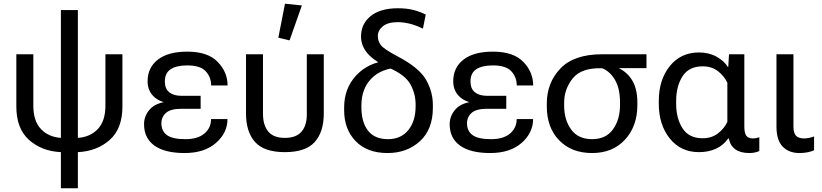

<svg xmlns="http://www.w3.org/2000/svg" viewBox="-20 -804 4399 1027"><path d="M305.7 203.1H396.5V9.8Q498.5 4.9 566.7 -55.4Q634.8 -115.7 634.8 -234.4V-513.7H543.9V-239.3Q543.9 -157.2 503.7 -114.3Q463.4 -71.3 396.5 -66.4V-750H305.7V-66.4Q238.8 -71.3 198.5 -114.3Q158.2 -157.2 158.2 -239.3V-513.7H67.4V-234.4Q67.4 -115.7 135.5 -55.4Q203.6 4.9 305.7 9.8Z M967.3 14.6Q1073.2 14.6 1135 -39.3Q1196.8 -93.3 1196.8 -167H1108.9Q1108.9 -119.6 1073.2 -89.6Q1037.6 -59.6 972.2 -59.6Q902.3 -59.6 872.8 -81.5Q843.3 -103.5 843.3 -144.5Q843.3 -178.2 867.9 -200.2Q892.6 -222.2 950.7 -222.2H1053.2V-291.5H950.7Q909.2 -291.5 885.5 -310.3Q861.8 -329.1 861.8 -368.7Q861.8 -412.6 892.3 -433.3Q922.9 -454.1 981.9 -454.1Q1051.8 -454.1 1080.6 -422.6Q1109.4 -391.1 1109.4 -346.7H1197.3Q1197.3 -418.9 1144 -473.4Q1090.8 -527.8 981.9 -527.8Q879.4 -527.8 824.5 -485.1Q769.5 -442.4 769.5 -369.1Q769.5 -321.3 799.8 -290.3Q830.1 -259.3 885.7 -251V-261.7Q815.4 -255.9 783 -220.7Q750.5 -185.5 750.5 -139.6Q750.5 -64.9 806.2 -25.1Q861.8 14.6 967.3 14.6Z M1503.9 9.8Q1614.7 9.8 1663.3 -44.2Q1711.9 -98.1 1711.9 -196.8V-513.7H1621.1V-195.8Q1622.1 -134.3 1593.3 -100.3Q1564.5 -66.4 1503.9 -66.4Q1443.4 -66.4 1415 -100.3Q1386.7 -134.3 1386.7 -195.8V-513.7H1295.9V-196.8Q1295.9 -98.1 1344.5 -44.2Q1393.1 9.8 1503.9 9.8ZM1528.8 -587.9 1594.7 -774.9 1504.4 -784.2 1468.8 -602.5Z M2053.2 14.6Q2156.7 14.6 2226.1 -48.6Q2295.4 -111.8 2295.4 -227.5V-241.7Q2295.4 -314.5 2258.3 -378.4Q2221.2 -442.4 2106.9 -502.4Q2033.7 -541 2017.3 -562.5Q2001 -584 2001 -610.8Q2001 -641.6 2028.1 -663.6Q2055.2 -685.5 2107.9 -685.5Q2135.3 -685.5 2167.7 -678.2Q2200.2 -670.9 2242.2 -650.9L2257.3 -726.1Q2227.5 -741.2 2192.1 -750.5Q2156.7 -759.8 2107.9 -759.8Q2014.2 -759.8 1962.6 -718Q1911.1 -676.3 1911.1 -608.4Q1911.1 -557.6 1948 -516.1Q1984.9 -474.6 2064.5 -439.5Q2147.9 -402.8 2175.5 -352.5Q2203.1 -302.2 2203.1 -244.6V-235.4Q2203.1 -155.3 2163.3 -107.2Q2123.5 -59.1 2053.7 -59.6Q1982.4 -60.5 1947.8 -106Q1913.1 -151.4 1913.1 -230.5V-240.2Q1913.1 -329.1 1966.8 -384.3Q2020.5 -439.5 2124 -444.3L2054.7 -480.5Q1949.7 -469.7 1885.3 -400.6Q1820.8 -331.5 1820.8 -229V-214.4Q1820.8 -112.8 1882.3 -49.1Q1943.8 14.6 2053.2 14.6Z M2602.1 14.6Q2708 14.6 2769.8 -39.3Q2831.5 -93.3 2831.5 -167H2743.7Q2743.7 -119.6 2708 -89.6Q2672.4 -59.6 2606.9 -59.6Q2537.1 -59.6 2507.6 -81.5Q2478 -103.5 2478 -144.5Q2478 -178.2 2502.7 -200.2Q2527.3 -222.2 2585.4 -222.2H2688V-291.5H2585.4Q2543.9 -291.5 2520.3 -310.3Q2496.6 -329.1 2496.6 -368.7Q2496.6 -412.6 2527.1 -433.3Q2557.6 -454.1 2616.7 -454.1Q2686.5 -454.1 2715.3 -422.6Q2744.1 -391.1 2744.1 -346.7H2832Q2832 -418.9 2778.8 -473.4Q2725.6 -527.8 2616.7 -527.8Q2514.2 -527.8 2459.2 -485.1Q2404.3 -442.4 2404.3 -369.1Q2404.3 -321.3 2434.6 -290.3Q2464.8 -259.3 2520.5 -251V-261.7Q2450.2 -255.9 2417.7 -220.7Q2385.3 -185.5 2385.3 -139.6Q2385.3 -64.9 2440.9 -25.1Q2496.6 14.6 2602.1 14.6Z M3147 14.6Q3257.3 14.6 3323.2 -57.1Q3389.2 -128.9 3389.2 -241.7V-256.8Q3389.2 -329.6 3360.4 -376.2Q3331.5 -422.9 3276.4 -445.8V-439.5H3438V-513.7H3200.2Q3050.3 -513.7 2977.5 -437.5Q2904.8 -361.3 2904.8 -250V-234.9Q2904.8 -122.1 2970.7 -53.7Q3036.6 14.6 3147 14.6ZM3147 -59.6Q3072.8 -59.6 3035.2 -111.1Q2997.6 -162.6 2997.6 -239.7V-254.9Q2997.6 -327.6 3043.7 -385Q3089.8 -442.4 3200.7 -439Q3242.7 -422.4 3269.5 -376.7Q3296.4 -331.1 3296.4 -256.8V-241.7Q3296.4 -164.6 3258.8 -112.1Q3221.2 -59.6 3147 -59.6Z M3718.8 9.8Q3769 9.8 3808.8 -8.1Q3848.6 -25.9 3875.5 -63.5H3878.4Q3885.3 -25.9 3912.8 -5.6Q3940.4 14.6 3987.8 14.6Q4004.4 14.6 4018.3 11.5Q4032.2 8.3 4041.5 3.9V-70.3Q4033.2 -66.9 4024.2 -65.2Q4015.1 -63.5 4007.8 -63.5Q3983.4 -63.5 3972.4 -77.4Q3961.4 -91.3 3961.4 -127.9V-513.7H3879.4L3875.5 -446.8H3872.6Q3853.5 -478 3813 -500.7Q3772.5 -523.4 3718.8 -523.4Q3621.1 -523.4 3562.5 -450.2Q3503.9 -377 3503.9 -264.6V-249Q3503.9 -136.7 3562.5 -63.5Q3621.1 9.8 3718.8 9.8ZM3738.3 -64.5Q3665 -64.5 3630.9 -117.7Q3596.7 -170.9 3596.7 -249V-264.6Q3596.7 -342.8 3630.9 -396Q3665 -449.2 3738.3 -449.2Q3787.1 -449.2 3820.8 -422.9Q3854.5 -396.5 3870.6 -361.3V-152.3Q3855.5 -118.2 3821.3 -91.3Q3787.1 -64.5 3738.3 -64.5Z M4256.3 14.6Q4280.8 14.6 4301.3 10.3Q4321.8 5.9 4334.5 0V-74.2Q4320.8 -69.3 4307.6 -66.4Q4294.4 -63.5 4280.8 -63.5Q4251.5 -63.5 4237.8 -78.1Q4224.1 -92.8 4224.1 -127V-513.7H4133.3V-127Q4133.3 -53.7 4166.7 -19.5Q4200.2 14.6 4256.3 14.6Z"/></svg>

Font: Roboto Flex
Style: Regular
Weight: 400
Designer: Berlow after Robertson
Foundry: Google
Version: Version 3.200;gftools[0.9.32]